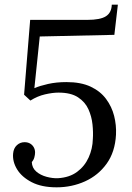

<svg xmlns="http://www.w3.org/2000/svg" viewBox="-20 -785 563 821"><path d="M484 -765 469 -636 150 -629 127 -408Q150 -418 185.5 -426Q221 -434 264 -434Q326 -434 367.5 -414.5Q409 -395 433.5 -362Q458 -329 468 -289.5Q478 -250 476 -209Q472 -135 436 -85Q400 -35 343.5 -9.5Q287 16 222 16Q158 16 115.5 -6Q73 -28 53 -61Q33 -94 36 -128Q38 -151 52 -164Q66 -177 85 -177Q99 -177 109 -171Q119 -165 124.5 -155Q130 -145 130 -133Q130 -124 127 -112.5Q124 -101 116 -92Q117 -67 135 -51.5Q153 -36 179 -29Q205 -22 228 -23Q277 -26 309.5 -50Q342 -74 359 -111.5Q376 -149 377 -191Q379 -219 375.5 -253Q372 -287 358 -318Q344 -349 313.5 -369Q283 -389 230 -389Q205 -389 172.5 -381.5Q140 -374 110 -355L83 -380L109 -700H353Q409 -700 433 -715.5Q457 -731 458 -765Z"/></svg>

Font: Lora
Style: Italic
Weight: 400
Italic angle: -3°
Designer: Olga Karpushina, Alexei Vanyashin (Cyrillic)
Foundry: Cyreal
Version: Version 3.008